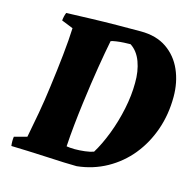

<svg xmlns="http://www.w3.org/2000/svg" viewBox="-100 -764 897 880"><g transform="rotate(15 349.0 -324.5)"><path d="M338 12Q316 12 277 10.5Q238 9 192.5 6.5Q147 4 102.5 2.5Q58 1 25 0Q22 -23 25 -44L85 -60Q96 -115 107.5 -179.5Q119 -244 127 -307Q138 -388 146 -464Q154 -540 156 -594L101 -616Q103 -637 110 -654Q166 -656 228.5 -658Q291 -660 351.5 -660.5Q412 -661 462 -661Q536 -661 585.5 -627Q635 -593 660 -536Q685 -479 685 -410Q685 -326 659.5 -253Q634 -180 588 -123.5Q542 -67 478 -31.5Q414 4 338 12ZM308 -61Q332 -61 357 -64Q382 -67 398 -73Q425 -117 448 -177Q471 -237 484.5 -302Q498 -367 498 -425Q499 -481 482.5 -525.5Q466 -570 432 -592Q419 -592 400.5 -591Q382 -590 365 -587.5Q348 -585 340 -582Q329 -527 316.5 -451Q304 -375 291 -275Q284 -221 278.5 -167.5Q273 -114 270 -64Q277 -63 286.5 -62Q296 -61 308 -61Z"/></g></svg>

Font: Labrada ExtraBold
Style: Italic
Weight: 800
Italic angle: -7°
Designer: Mercedes Jáuregui
Foundry: Omnibus-Type Team
Version: Version 1.000; ttfautohint (v1.8.4.7-5d5b)